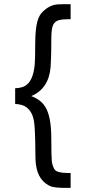

<svg xmlns="http://www.w3.org/2000/svg" viewBox="-20 -706 413 921"><path d="M318.8 195.3H292.5Q270 195.3 253.4 193.6Q236.8 191.9 226.1 189Q195.3 176.8 176.5 150.6Q157.7 124.5 152.3 83Q149.9 66.9 149.9 39.1Q149.9 11.2 148.9 -29.8Q147.9 -72.8 145.8 -100.8Q143.6 -128.9 138.7 -143.6Q129.9 -173.3 108.9 -189.9Q98.6 -198.2 84.5 -202.4Q70.3 -206.5 52.7 -207.5V-282.7Q82 -284.2 97.7 -292.5Q139.2 -314.5 146.5 -396.5Q147.5 -406.7 148.2 -430.4Q148.9 -454.1 148.9 -492.7Q148.9 -529.8 151.4 -556.2Q153.8 -582.5 158.7 -601.1Q163.6 -619.6 170.7 -631.6Q177.7 -643.6 187.5 -652.3Q197.3 -661.6 209 -669.2Q220.7 -676.8 234.9 -681.2Q244.6 -684.1 258.3 -685.1Q272 -686 292.5 -686H318.8V-613.8H305.2Q280.8 -613.8 265.4 -610.1Q250 -606.4 241.2 -596.2Q232.4 -585.9 229.2 -567.1Q226.1 -548.3 226.1 -518.6Q226.1 -464.4 224.9 -431.2Q223.6 -397.9 222.7 -383.8Q213.9 -280.3 129.9 -245.1Q155.8 -235.4 174.1 -220.2Q192.4 -205.1 203.9 -180.9Q215.3 -156.7 220.7 -121.8Q226.1 -86.9 226.1 -37.6Q226.1 6.8 226.8 32.2Q227.5 57.6 228.5 65.4Q229.5 77.6 232.7 86.9Q235.8 96.2 240.2 104Q242.7 108.4 246.8 112.1Q251 115.7 259.5 118.4Q268.1 121.1 282.2 122.6Q296.4 124 318.8 124Z"/></svg>

Font: Kawthoolei
Style: Regular
Weight: 400
Designer: Moe Zed
Foundry: Moe Zed
Version: Version 1.000;July 10, 2024;FontCreator 14.0.0.2901 32-bit